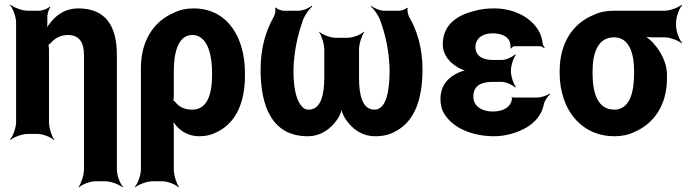

<svg xmlns="http://www.w3.org/2000/svg" viewBox="-20 -574 2944 823"><path d="M272 -424C318 -424 340 -394 340 -338V153C340 177 327 214 317 227L319 229C330 217 366 203 390 203H431C455 203 492 217 505 229L507 227C495 214 481 177 481 153V-338C481 -463 433 -538 315 -538C266 -538 228 -515 202 -484C193 -473 179 -456 174 -445L178 -443C182 -454 184 -474 183 -489V-496C181 -510 189 -535 196 -543L193 -546C186 -537 162 -528 147 -528H99C75 -528 38 -542 25 -554L23 -552C35 -539 49 -502 49 -478V-50C49 -26 35 11 23 24L25 26C38 14 75 0 99 0H140C164 0 199 14 210 26L212 24C202 11 190 -26 190 -50V-362C190 -366 189 -383 186 -385L184 -382C186 -380 196 -387 198 -390C215 -410 239 -424 272 -424Z M835 10C863 10 888 4 914 -10C991 -49 1030 -134 1030 -250V-260C1030 -301 1025 -338 1015 -372C987 -468 919 -538 810 -538C779 -538 750 -532 725 -519C640 -483 584 -401 584 -282V153C584 177 570 214 558 227L560 229C573 217 610 203 634 203H675C699 203 734 217 745 229L747 227C737 214 725 177 725 153V-26C725 -39 723 -57 719 -66L715 -64C719 -55 730 -41 738 -32C762 -7 792 10 835 10ZM804 -104C771 -104 747 -116 732 -136C729 -139 722 -146 720 -145L722 -141C724 -143 725 -159 725 -162V-270C725 -344 742 -424 804 -424C819 -424 832 -420 843 -411C877 -384 889 -327 889 -260V-250C889 -172 869 -104 804 -104Z M1097 -276C1097 -115 1148 10 1299 10C1355 10 1398 -21 1427 -64C1437 -78 1446 -102 1446 -114H1442C1442 -102 1451 -78 1461 -64C1490 -20 1532 10 1589 10C1623 10 1652 3 1679 -13C1759 -57 1791 -152 1791 -276C1791 -368 1768 -444 1733 -503C1729 -512 1724 -533 1728 -539L1724 -541C1721 -535 1701 -528 1692 -528H1627C1608 -528 1583 -539 1571 -549L1570 -546C1582 -536 1601 -510 1609 -489C1632 -426 1648 -357 1650 -276C1650 -207 1643 -104 1585 -104C1531 -104 1519 -172 1519 -240V-362C1519 -386 1531 -423 1541 -436L1539 -438C1528 -426 1493 -412 1469 -412H1420C1396 -412 1360 -426 1349 -438L1348 -436C1358 -423 1370 -386 1370 -362V-240C1370 -172 1357 -104 1303 -104C1290 -104 1281 -109 1273 -119C1245 -151 1238 -211 1238 -276C1240 -357 1257 -426 1279 -489C1287 -510 1306 -536 1318 -546L1316 -549C1304 -539 1279 -528 1259 -528H1196C1187 -528 1166 -535 1163 -542L1159 -540C1163 -533 1159 -511 1154 -503C1120 -443 1097 -370 1097 -276Z M2092 -96C2052 -96 2009 -114 2009 -160C2009 -210 2047 -223 2092 -223H2131C2149 -223 2178 -210 2188 -199L2191 -202C2181 -213 2170 -247 2170 -269V-272C2170 -293 2181 -327 2191 -338L2188 -341C2178 -330 2149 -317 2131 -317H2092C2052 -317 2018 -332 2018 -373C2018 -380 2019 -387 2022 -394C2032 -419 2059 -431 2092 -431C2122 -431 2155 -422 2165 -395C2168 -389 2169 -372 2168 -367L2171 -366C2173 -370 2180 -376 2186 -376H2293C2300 -376 2309 -371 2312 -368L2315 -371C2311 -375 2306 -382 2306 -388C2304 -409 2298 -427 2288 -444C2252 -503 2179 -538 2098 -538C2068 -538 2042 -535 2017 -528C1944 -511 1878 -471 1878 -384C1878 -337 1909 -304 1945 -284C1956 -277 1975 -270 1985 -269V-273C1975 -274 1956 -268 1944 -262C1900 -242 1868 -207 1868 -149C1868 -124 1874 -101 1887 -82C1927 -21 2011 10 2098 10C2150 10 2201 -6 2241 -30C2273 -50 2302 -81 2311 -126C2314 -142 2328 -162 2338 -170L2336 -173C2326 -165 2300 -156 2283 -156H2178C2176 -156 2176 -158 2175 -159L2172 -157C2173 -156 2175 -153 2175 -151C2169 -111 2132 -96 2092 -96Z M2878 -464V-478C2878 -502 2892 -539 2904 -552L2902 -554C2889 -542 2852 -528 2828 -528H2612C2578 -528 2548 -522 2522 -509C2435 -472 2379 -390 2379 -269V-259C2379 -220 2385 -185 2396 -152C2427 -58 2504 10 2613 10C2646 10 2675 4 2701 -9C2783 -45 2839 -123 2839 -239V-249C2839 -266 2837 -282 2833 -297C2821 -337 2799 -371 2772 -398C2762 -407 2747 -420 2738 -424L2736 -420C2745 -416 2763 -414 2777 -414H2828C2852 -414 2889 -400 2902 -388L2904 -390C2892 -403 2878 -440 2878 -464ZM2612 -414C2677 -414 2698 -346 2698 -269V-259C2698 -180 2680 -104 2613 -104C2542 -104 2520 -175 2520 -259V-269C2520 -349 2544 -414 2612 -414Z"/></svg>

Font: Asimov
Style: EdgeNar
Weight: 500
Designer: Google
Version: Version 2.000980: 2014